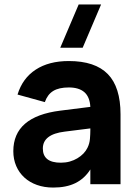

<svg xmlns="http://www.w3.org/2000/svg" viewBox="-20 -830 623 865"><path d="M251.5 -615 334.5 -810H435.5L352.5 -615ZM290 -555Q408.5 -555 465.8 -496.2Q523 -437.5 523 -315V0H387V-66.5Q361 -25.5 320 -5.2Q279 15 220 15Q179.5 15 146.5 3.2Q113.5 -8.5 89.8 -30.2Q66 -52 53 -82.2Q40 -112.5 40 -149Q40 -305 251.5 -331.5L387 -348.5Q384.5 -393.5 360 -414.8Q335.5 -436 290 -436Q245.5 -436 219.8 -420.2Q194 -404.5 182 -370L59 -404Q81.5 -477.5 140.8 -516.2Q200 -555 290 -555ZM271.5 -237Q173 -225 173 -161Q173 -97 254 -97Q275.5 -97 294.2 -102.2Q313 -107.5 328.5 -116.8Q344 -126 355.8 -138.2Q367.5 -150.5 374 -164Q383.5 -183 385.2 -204.5Q387 -226 387 -244V-251.5Z"/></svg>

Font: Vela Sans ExtBd
Style: Regular
Weight: 800
Designer: Principal design: Mikhail Sharanda - project Manrope.
Design modification: Ravid Balaliev
Foundry: Mikhail Sharanda
Version: Version 1.001